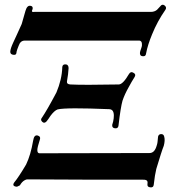

<svg xmlns="http://www.w3.org/2000/svg" viewBox="-20 -773 750 823"><path d="M51 -551C52 -556 55 -565 60 -577C65 -592 74 -599 86 -599H572C581 -600 586 -597 588 -589C589 -583 589 -576 586 -568C582 -557 580 -550 580 -548C579 -539 582 -533 591 -532C600 -531 605 -534 606 -543C611 -570 620 -597 632 -626C647 -663 666 -698 689 -731C694 -738 692 -745 685 -750C678 -755 672 -753 667 -746L653 -731C646 -725 637 -722 626 -722H127C120 -721 116 -722 117 -727L120 -735C121 -743 118 -747 111 -748C101 -750 94 -743 89 -726L73 -670C41 -597 25 -572 24 -551C24 -543 29 -539 38 -538C47 -537 51 -541 51 -551ZM473 -223C482 -222 487 -226 488 -235C494 -288 500 -323 505 -341C511 -359 520 -379 532 -400C540 -415 548 -429 557 -443C562 -451 560 -457 552 -461C544 -466 538 -464 533 -456C516 -427 502 -412 490 -411C387 -409 318 -409 281 -411C270 -412 266 -416 267 -424C271 -445 273 -464 274 -481C274 -490 270 -496 263 -497C254 -498 248 -495 247 -486C246 -449 237 -413 222 -377C194 -324 173 -288 160 -269C154 -262 155 -256 162 -250C175 -239 185 -260 196 -276C207 -291 218 -301 227 -304C252 -310 326 -310 449 -305C462 -304 468 -295 468 -277C468 -270 467 -261 465 -252L461 -238C460 -229 464 -224 473 -223ZM668 -198C661 -197 657 -191 657 -182C656 -169 655 -158 652 -150C646 -128 636 -117 621 -117L149 -116C143 -116 140 -121 140 -130C140 -138 144 -153 151 -175C154 -184 151 -189 142 -192C131 -195 125 -188 122 -170C115 -129 105 -95 92 -68C69 -29 52 -4 41 9C34 19 37 25 48 27C53 28 57 26 62 23C63 22 64 22 65 22C71 11 78 4 85 0C88 -2 92 -3 95 -4C86 -4 167 -4 336 -3H588C607 -3 615 -1 612 16C611 25 615 29 624 30C633 31 638 28 639 19C642 -10 646 -32 650 -49C665 -98 675 -131 682 -148C686 -163 687 -176 684 -187C682 -196 677 -199 668 -198Z"/></svg>

Font: GFS Fleischman
Style: Regular
Weight: 400
Designer: George Matthiopoulos
Foundry: George Matthiopoulos
Version: Version 1.0